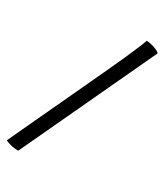

<svg xmlns="http://www.w3.org/2000/svg" viewBox="-234 -838 878 1018"><g transform="rotate(30 205.0 -329.0)"><path d="M53.5 93.5Q26.5 93.5 4.5 87.2Q-17.5 81 -26.5 76L248.5 -513Q277 -574.5 297.8 -621Q318.5 -667.5 332.2 -700.2Q346 -733 352.5 -752.5Q383.5 -749.5 406.5 -740.5Q429.5 -731.5 435.5 -723Z"/></g></svg>

Font: Texturina Medium
Style: Italic
Weight: 500
Italic angle: -11°
Designer: Guillermo Torres Carreño
Foundry: Omnibus-Type
Version: Version 1.002